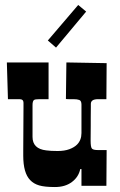

<svg xmlns="http://www.w3.org/2000/svg" viewBox="-20 -753 488 778"><path d="M75.2 -336.9Q75.2 -351.1 59.1 -351.1H12.2L7.8 -500H176.8V-351.1H139.2Q121.6 -351.1 117.7 -347.7Q111.8 -343.3 111.8 -327.1V-198.2Q111.8 -149.9 167.5 -143.6Q185.5 -141.1 213.4 -141.1Q241.2 -141.1 261 -148.4Q280.8 -155.8 292 -167Q310.1 -185.1 310.1 -213.9V-329.1Q310.1 -344.7 301.3 -347.9Q292.5 -351.1 278.8 -351.1H259.8Q248 -351.1 247.1 -352.1L249 -500L412.1 -497.1L411.1 -351.1H377Q348.1 -351.1 348.1 -332V-320.3L347.7 -272.9V-244.1Q347.2 -210 347.2 -183.3Q347.2 -156.7 352.5 -150.9Q357.9 -145 376 -145H412.1L411.1 0H310.1V-67.9H305.2Q298.3 -35.6 271.2 -15.4Q244.1 4.9 202.6 4.9Q161.1 4.9 138.7 -1.7Q116.2 -8.3 102.1 -23.4Q74.2 -52.2 74.2 -122.1V-145L75.2 -317.4ZM329.1 -706.1 207 -560.1 173.8 -588.9 296.9 -732.9Z"/></svg>

Font: Smokum
Style: Regular
Weight: 400
Designer: Astigmatic (AOETI)
Foundry: Astigmatic (AOETI)
Version: Version 1.001